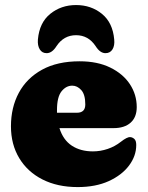

<svg xmlns="http://www.w3.org/2000/svg" viewBox="-20 -746 600 780"><path d="M535.5 -311Q535.5 -270 510.8 -247.8Q486 -225.5 441.5 -225.5H221.5Q236.5 -177.5 271.8 -154.2Q307 -131 357.5 -131Q388 -131 417.5 -141Q447 -151 471 -170Q496.5 -190 509 -189Q518 -188.5 525.8 -181.5Q533.5 -174.5 533.5 -157Q533.5 -112.5 504.2 -73.5Q475 -34.5 421.8 -10.2Q368.5 14 295.5 14Q213.5 14 152.5 -17Q91.5 -48 58 -103.8Q24.5 -159.5 24.5 -233Q24.5 -309.5 56.5 -369Q88.5 -428.5 150.8 -462.8Q213 -497 303.5 -497Q376 -497 428 -471.5Q480 -446 507.8 -403.8Q535.5 -361.5 535.5 -311ZM211.5 -298.5Q211.5 -293 211.5 -288H292.5Q326.5 -288 326.5 -321.5Q326.5 -362 310.2 -380Q294 -398 273.5 -398Q248.5 -398 230 -375Q211.5 -352 211.5 -298.5ZM289 -603Q239 -603 209.5 -558.5Q191.5 -530 169.5 -530Q151 -530 141.5 -545.5Q132 -561 134 -585.5Q140 -654 184.2 -689.8Q228.5 -725.5 289 -725.5Q350 -725.5 394 -689.8Q438 -654 444 -585.5Q446.5 -561 437 -545.5Q427.5 -530 408.5 -530Q386.5 -530 368.5 -558.5Q339 -603 289 -603Z"/></svg>

Font: Fraunces 9pt S100 Black
Style: Regular
Weight: 900
Version: Version 1.000; ttfautohint (v1.8.3)